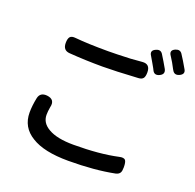

<svg xmlns="http://www.w3.org/2000/svg" viewBox="-147 -987 1190 1172"><g transform="rotate(20 448.5 -401.0)"><path d="M415 32Q257 32 176 -19Q93 -69 93 -165Q93 -209 104 -262Q113 -302 158 -298Q214 -292 200 -237Q195 -209 195 -187Q195 -134 248 -104Q304 -71 412 -71Q581 -71 699 -97Q728 -104 739 -92Q748 -80 748 -47Q748 -22 742 -12Q735 1 715 6Q585 32 415 32ZM416 -580Q305 -580 199 -588Q155 -591 155 -639Q155 -668 165.5 -679.5Q176 -691 202 -688Q285 -680 415 -680Q465 -680 559 -684Q611 -688 635 -690Q685 -694 685 -640Q685 -615 677 -603Q668 -590 645 -589Q494 -580 416 -580ZM715 -666Q713 -669 710 -676Q699 -696 693 -706Q691 -710 686 -718Q677 -735 672 -742Q651 -773 687 -788Q714 -800 729 -778Q755 -737 778 -696Q793 -666 761 -651Q729 -636 715 -666ZM829 -707Q828 -709 826 -712Q813 -737 806 -749Q799 -761 785 -783Q762 -815 799 -830Q826 -841 841 -819Q863 -786 892 -735Q907 -708 875 -693Q844 -679 829 -707Z"/></g></svg>

Font: GenSenRounded JP M
Style: Regular
Weight: 500
Version: Version 1.501;PS 1;hotconv 16.6.51;makeotf.lib2.5.65220